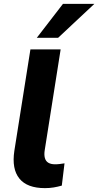

<svg xmlns="http://www.w3.org/2000/svg" viewBox="-20 -960 507 991"><path d="M212 11Q120 11 80 -38.5Q40 -88 54 -181L137 -705H293L211 -186Q207 -162 211.5 -145Q216 -128 229.5 -120Q243 -112 264 -112Q277 -112 288.5 -113.5Q300 -115 313 -117L299 -2Q278 4 257 7.5Q236 11 212 11ZM170 -765 305 -940H467L280 -765Z"/></svg>

Font: Nunito Sans 10pt ExtraBold
Style: Italic
Weight: 800
Italic angle: -9°
Designer: Vernon Adams
Foundry: Vernon Adams
Version: Version 3.101;gftools[0.9.27]